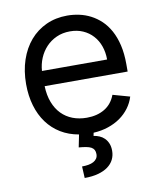

<svg xmlns="http://www.w3.org/2000/svg" viewBox="-85 -621 753 902"><g transform="rotate(-10 291.0 -170.0)"><path d="M321 25.6Q334.9 27.7 348.2 33.2Q361.5 38.7 371.8 48.8Q382.1 58.9 388.5 73.9Q394.9 88.8 394.9 109.4Q394.9 132.5 385.3 151.5Q375.7 170.5 357.1 184.1Q338.4 197.8 310.5 205.4Q282.7 213.1 245.7 213.1L242.9 157.7Q259.6 157.7 273.6 155.2Q287.6 152.7 297.8 147.2Q307.9 141.7 313.7 133.2Q319.6 124.6 319.6 112.2Q319.6 100.1 315.2 92Q310.7 83.8 301.5 78.8Q292.3 73.9 277.7 71.2Q263.1 68.5 242.9 66.8L255 7.1Q207 -1.1 169.2 -24.1Q131.4 -47.2 105.1 -82.9Q78.8 -118.6 65 -165.7Q51.1 -212.7 51.1 -268.5Q51.1 -331.3 68.7 -383.5Q86.3 -435.7 118.6 -473.4Q150.9 -511 196.2 -531.8Q241.5 -552.6 296.9 -552.6Q325.3 -552.6 353.7 -546.5Q382.1 -540.5 408.2 -527Q434.3 -513.5 456.7 -492.4Q479 -471.2 495.7 -440.9Q512.4 -410.5 521.8 -370.6Q531.2 -330.6 531.2 -279.8V-244.3H135.3Q136.7 -200.6 149.7 -166.9Q162.6 -133.2 185 -110.3Q207.4 -87.4 237.9 -75.6Q268.5 -63.9 305.4 -63.9Q354.8 -63.9 390.3 -85.2Q425.8 -106.5 441.8 -149.1L522.7 -126.4Q513.8 -97.3 495.7 -73Q477.6 -48.7 452.1 -30.7Q426.5 -12.8 394.2 -2Q361.9 8.9 323.9 11ZM446 -316.8Q446 -351.6 435.5 -380.9Q425.1 -410.2 405.5 -431.6Q386 -453.1 358.5 -465.2Q331 -477.3 296.9 -477.3Q261 -477.3 232.1 -464.1Q203.1 -451 182.4 -428.8Q161.6 -406.6 149.5 -377.7Q137.4 -348.7 135.3 -316.8Z"/></g></svg>

Font: Fast_Sans-Dotted
Style: Regular
Weight: 400
Version: Version 3.018